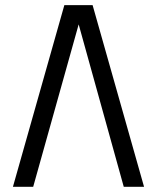

<svg xmlns="http://www.w3.org/2000/svg" viewBox="-20 -720 605 740"><path d="M29.8 0 228 -700.2H336.9L535.2 0H457L283.2 -626L107.9 0Z"/></svg>

Font: LT Superior
Style: Regular
Weight: 400
Designer: Daniel Lyons
Foundry: LyonsType
Version: Version 1.000